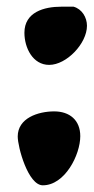

<svg xmlns="http://www.w3.org/2000/svg" viewBox="-20 -467 280 574"><path d="M53 -369C53 -324 78 -273 127 -273C179 -273 240 -337 240 -390C240 -415 225 -440 200 -447H163C112 -447 53 -431 53 -369ZM33 -59C33 -27 64 87 108 87C174 87 220 -4 220 -60C220 -108 188 -134 142 -134C94 -134 33 -114 33 -59Z"/></svg>

Font: Charger
Style: Overspray
Weight: 400
Designer: Jasper
Foundry: Cannot Into Space Fonts
Version: Version 0.980